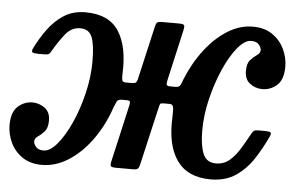

<svg xmlns="http://www.w3.org/2000/svg" viewBox="-67 -594 1044 669"><g transform="rotate(5 455.5 -260.0)"><path d="M916.5 -402.5Q916.5 -357 894.2 -337.2Q872 -317.5 843 -317.5Q819.5 -317.5 800.2 -331.8Q781 -346 781 -375.5Q781 -402 792 -414.2Q803 -426.5 814.2 -433.8Q825.5 -441 826 -452Q826 -461 817.8 -471.2Q809.5 -481.5 790.5 -481.5Q768 -481.5 743 -451.2Q718 -421 696.5 -372.2Q675 -323.5 661.2 -266.5Q647.5 -209.5 647.5 -155Q647.5 -104.5 659.5 -75Q671.5 -45.5 704.5 -45.5Q732.5 -45.5 752.5 -62.8Q772.5 -80 788.2 -106.2Q804 -132.5 819.5 -160.5Q823 -167.5 827.2 -170.2Q831.5 -173 843 -173H865Q880 -173 884.5 -170Q889 -167 884 -156Q865 -114.5 840 -76Q815 -37.5 779 -13Q743 11.5 691 11.5Q610.5 11.5 572.8 -42Q535 -95.5 540 -193.5Q540.5 -208 539.8 -223Q539 -238 526 -238H505Q495.5 -238 493.5 -235.2Q491.5 -232.5 489.5 -223L442.5 -19.5Q440.5 -9.5 436.5 -4.8Q432.5 0 420 0H361Q344 0 341.2 -4Q338.5 -8 341.5 -21.5L385 -212.5Q388 -225 388.2 -231.5Q388.5 -238 375.5 -238H360Q345.5 -238 341.5 -229.8Q337.5 -221.5 332.5 -208.5Q310.5 -144 274.2 -94Q238 -44 193.2 -15.8Q148.5 12.5 100.5 12.5Q60 12.5 32.2 -6.8Q4.5 -26 -9.2 -55.5Q-23 -85 -23 -116Q-23 -161.5 -0.8 -181.5Q21.5 -201.5 50 -201.5Q73.5 -201.5 93 -187.2Q112.5 -173 112.5 -143.5Q112.5 -117.5 101.2 -105Q90 -92.5 78.8 -85.2Q67.5 -78 67.5 -67Q67.5 -58 75.8 -48Q84 -38 102.5 -38Q125.5 -38 150.2 -67.8Q175 -97.5 196.8 -145.8Q218.5 -194 232 -250.8Q245.5 -307.5 245.5 -362Q245.5 -419 235 -446.2Q224.5 -473.5 193 -473.5Q162 -473.5 140 -445Q118 -416.5 99.5 -384.5Q96 -377.5 91.8 -374.8Q87.5 -372 76 -372H54.5Q39.5 -372 34.8 -375.2Q30 -378.5 35 -389Q52 -424 75.5 -456.5Q99 -489 131 -509.8Q163 -530.5 206.5 -530.5Q288.5 -530.5 323.2 -477.2Q358 -424 353.5 -327.5Q353 -313.5 354.8 -306.2Q356.5 -299 368 -299H387Q398.5 -299 402.2 -301.8Q406 -304.5 408.5 -314L451.5 -501.5Q453.5 -511.5 457.5 -515.8Q461.5 -520 474 -520H534Q551.5 -520 553 -514.5Q554.5 -509 551.5 -496L511.5 -320Q509 -308 510.5 -303.5Q512 -299 524 -299H542.5Q554.5 -299 558.8 -307.8Q563 -316.5 566.5 -327Q590.5 -386.5 626 -432.5Q661.5 -478.5 704 -505Q746.5 -531.5 792.5 -531.5Q833.5 -531.5 861 -512.2Q888.5 -493 902.5 -463.2Q916.5 -433.5 916.5 -402.5Z"/></g></svg>

Font: Besley* Narrow Medium
Style: Italic
Weight: 500
Width: 4
Italic angle: -13°
Designer: Owen Earl
Foundry: indestructible type*
Version: Version 3.000; ttfautohint (v1.8.3)